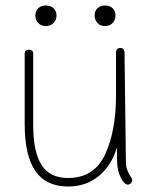

<svg xmlns="http://www.w3.org/2000/svg" viewBox="-20 -682 572 700"><path d="M462 -25Q462 -19 457 -14Q452 -9 446 -9Q433 -9 420.5 -34Q408 -59 407 -91L406 -144Q387 -79 340.5 -40.5Q294 -2 229 -2Q148 -2 109 -58.5Q70 -115 70 -230V-487Q70 -501 85 -501Q92 -501 96.5 -497.5Q101 -494 101 -487V-228Q101 -128 131.5 -80.5Q162 -33 228 -33Q323 -33 363 -118.5Q403 -204 403 -336V-490Q403 -507 418 -507Q434 -507 434 -490L439 -96Q439 -76 443.5 -63.5Q448 -51 455 -40.5Q462 -30 462 -25ZM109 -626Q109 -642 119.5 -652Q130 -662 147 -662Q164 -662 175 -652Q186 -642 186 -626Q186 -609 175 -598Q164 -587 147 -587Q130 -587 119.5 -598Q109 -609 109 -626ZM325 -626Q325 -642 335.5 -652Q346 -662 363 -662Q380 -662 390.5 -652Q401 -642 401 -626Q401 -609 390.5 -598Q380 -587 363 -587Q346 -587 335.5 -598Q325 -609 325 -626Z"/></svg>

Font: Mali ExtraLight
Style: Regular
Weight: 275
Version: Version 1.000; ttfautohint (v1.6)